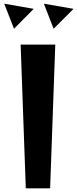

<svg xmlns="http://www.w3.org/2000/svg" viewBox="-20 -1022 419 1042"><path d="M271 -866 218 -1002 379 -974ZM3 -1002 163 -974 56 -866ZM120 0 92 -780H280L252 0Z"/></svg>

Font: Reggae One
Style: Regular
Weight: 400
Designer: Fontworks Inc.
Foundry: Fontworks Inc.
Version: Version 1.100